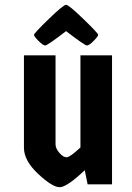

<svg xmlns="http://www.w3.org/2000/svg" viewBox="-20 -770 553 802"><path d="M80 -539H212V-167Q212 -150 228 -131.5Q244 -113 258 -113Q272 -113 316 -154V-539H448V0H346L334 -59Q259 12 229 12Q199 12 139.5 -43.5Q80 -99 80 -153ZM256 -640Q178 -580 169 -580Q160 -580 141 -599Q122 -618 122 -624.5Q122 -631 183.5 -690.5Q245 -750 256 -750Q267 -750 328.5 -690.5Q390 -631 390 -624.5Q390 -618 371 -599Q352 -580 343 -580Q334 -580 256 -640Z"/></svg>

Font: Germania One
Style: Regular
Weight: 400
Designer: John Vargas Beltran
Foundry: John Vargas Beltran
Version: Version 1.001